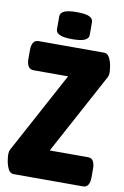

<svg xmlns="http://www.w3.org/2000/svg" viewBox="-96 -938 643 993"><g transform="rotate(10 225.0 -441.0)"><path d="M49 0Q30 0 20.5 -18.5Q11 -37 7 -59.5Q3 -82 3 -96Q3 -103 4.5 -111Q6 -119 15 -134L238 -547H56Q20 -547 20 -603V-645Q20 -700 56 -700H400Q418 -700 428 -681.5Q438 -663 442 -640.5Q446 -618 446 -604Q446 -594 444 -587Q442 -580 434 -566L211 -153H413Q448 -153 448 -97V-55Q448 0 413 0ZM225 -740Q180 -740 159.5 -749.5Q139 -759 139 -777V-845Q139 -863 159.5 -872.5Q180 -882 225 -882Q271 -882 291 -872.5Q311 -863 311 -845V-777Q311 -759 291 -749.5Q271 -740 225 -740Z"/></g></svg>

Font: Asap Condensed ExtraBold
Style: Regular
Weight: 800
Width: 3
Designer: Pablo Cosgaya
Foundry: Omnibus-Type
Version: Version 3.001; ttfautohint (v1.8.4.7-5d5b)